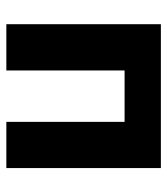

<svg xmlns="http://www.w3.org/2000/svg" viewBox="20 -560 539 620"><g transform="rotate(90 290.0 -249.5)"><path d="M57.7 0Q57.7 -53.7 57.7 -103.8Q57.7 -154 57.7 -216V-266Q57.7 -315.5 57.7 -354.8Q57.7 -394 57.7 -428.7Q57.7 -463.3 57.7 -499H522.2Q522.2 -463.3 522.2 -428.7Q522.2 -394 522.2 -354.8Q522.2 -315.5 522.2 -266V-216Q522.2 -154 522.2 -103.8Q522.2 -53.7 522.2 0H373Q373 -53.7 373 -103.8Q373 -154 373 -216V-266Q373 -311.2 373 -346.1Q373 -380.9 373 -411.7Q373 -442.5 373 -475.3L433.2 -381.8H146.7L207 -475.3Q207 -442.5 207 -411.7Q207 -380.9 207 -346.1Q207 -311.2 207 -266V-216Q207 -154 207 -103.8Q207 -53.7 207 0Z"/></g></svg>

Font: Commissioner Thin
Style: Regular
Weight: 100
Designer: Kostas Bartsokas
Foundry: Kostas Bartsokas
Version: Version 1.001;gftools[0.9.23]